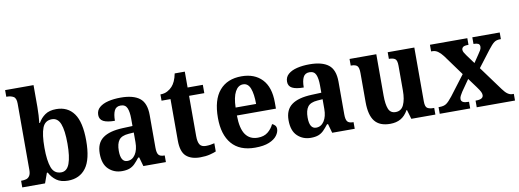

<svg xmlns="http://www.w3.org/2000/svg" viewBox="-61 -1114 3993 1477"><g transform="rotate(-10 1936.0 -375.0)"><path d="M372 10Q318 10 283.5 -14.5Q249 -39 229 -78H222L194 0H16V-52H22Q40 -52 56 -56.5Q72 -61 82.5 -76.5Q93 -92 93 -122V-641Q93 -684 72 -696Q51 -708 21 -708H16V-760H238V-588Q238 -561 236 -524Q234 -487 231 -465H236Q256 -501 289.5 -524.5Q323 -548 377 -548Q467 -548 515 -481Q563 -414 563 -270Q563 -124 513.5 -57Q464 10 372 10ZM332 -62Q377 -62 397 -116Q417 -170 417 -271Q417 -375 397 -426Q377 -477 331 -477Q277 -477 257 -425.5Q237 -374 237 -270Q237 -170 257 -116Q277 -62 332 -62Z M794 10Q733 10 690.5 -30Q648 -70 648 -153Q648 -234 700 -272.5Q752 -311 857 -315L933 -318V-374Q933 -429 920 -459Q907 -489 870 -489Q835 -489 821 -460.5Q807 -432 807 -381Q747 -381 717.5 -396.5Q688 -412 688 -447Q688 -483 714 -505.5Q740 -528 783.5 -538.5Q827 -549 881 -549Q979 -549 1028.5 -510.5Q1078 -472 1078 -378V-123Q1078 -82 1090.5 -67Q1103 -52 1134 -52H1138V0H962L942 -71H934Q913 -44 895 -26Q877 -8 853.5 1Q830 10 794 10ZM848 -60Q887 -60 910.5 -96Q934 -132 934 -191V-267L893 -264Q838 -260 817 -231.5Q796 -203 796 -148Q796 -60 848 -60Z M1405 10Q1334 10 1295.5 -25Q1257 -60 1257 -148V-471H1187V-520Q1219 -520 1242.5 -533Q1266 -546 1280 -562Q1294 -577 1305 -601Q1316 -625 1323 -660H1402V-536H1521V-471H1402V-157Q1402 -111 1415.5 -90Q1429 -69 1463 -69Q1481 -69 1498 -71.5Q1515 -74 1530 -78V-14Q1515 -7 1482 1.5Q1449 10 1405 10Z M1834 10Q1714 10 1652.5 -62Q1591 -134 1591 -265Q1591 -406 1652 -477.5Q1713 -549 1824 -549Q1926 -549 1984.5 -487.5Q2043 -426 2043 -307V-258H1738Q1739 -156 1772 -109Q1805 -62 1868 -62Q1916 -62 1946.5 -86.5Q1977 -111 1993 -146Q2006 -141 2015.5 -130.5Q2025 -120 2025 -103Q2025 -78 2005.5 -51.5Q1986 -25 1944 -7.5Q1902 10 1834 10ZM1899 -320Q1899 -397 1882 -441.5Q1865 -486 1826 -486Q1787 -486 1764 -443Q1741 -400 1739 -320Z M2269 10Q2208 10 2165.5 -30Q2123 -70 2123 -153Q2123 -234 2175 -272.5Q2227 -311 2332 -315L2408 -318V-374Q2408 -429 2395 -459Q2382 -489 2345 -489Q2310 -489 2296 -460.5Q2282 -432 2282 -381Q2222 -381 2192.5 -396.5Q2163 -412 2163 -447Q2163 -483 2189 -505.5Q2215 -528 2258.5 -538.5Q2302 -549 2356 -549Q2454 -549 2503.5 -510.5Q2553 -472 2553 -378V-123Q2553 -82 2565.5 -67Q2578 -52 2609 -52H2613V0H2437L2417 -71H2409Q2388 -44 2370 -26Q2352 -8 2328.5 1Q2305 10 2269 10ZM2323 -60Q2362 -60 2385.5 -96Q2409 -132 2409 -191V-267L2368 -264Q2313 -260 2292 -231.5Q2271 -203 2271 -148Q2271 -60 2323 -60Z M2889 10Q2807 10 2769 -38Q2731 -86 2731 -188V-414Q2731 -457 2717.5 -470.5Q2704 -484 2671 -484H2667V-536H2876V-213Q2876 -146 2890.5 -109Q2905 -72 2946 -72Q2990 -72 3009.5 -114Q3029 -156 3029 -226V-419Q3029 -463 3012.5 -473.5Q2996 -484 2969 -484H2965V-536H3173V-115Q3173 -72 3190.5 -62Q3208 -52 3235 -52H3243V0H3055L3034 -72H3030Q3006 -29 2971.5 -9.5Q2937 10 2889 10Z M3277 0V-52H3286Q3319 -52 3338.5 -65.5Q3358 -79 3387 -116L3504 -270L3387 -431Q3367 -457 3347.5 -470.5Q3328 -484 3307 -484H3295V-536H3587V-484H3584Q3554 -484 3544 -475.5Q3534 -467 3534 -455Q3534 -445 3539.5 -434.5Q3545 -424 3556 -409L3608 -338L3649 -399Q3660 -414 3667.5 -427.5Q3675 -441 3675 -454Q3675 -472 3662.5 -478Q3650 -484 3630 -484H3626V-536H3840V-484H3832Q3805 -484 3787 -471Q3769 -458 3739 -419L3642 -292L3779 -105Q3800 -76 3818 -64Q3836 -52 3853 -52H3865V0H3566V-52H3571Q3627 -52 3627 -85Q3627 -96 3620.5 -110Q3614 -124 3592 -154L3539 -226L3477 -137Q3469 -124 3461.5 -110.5Q3454 -97 3454 -84Q3454 -68 3467.5 -60Q3481 -52 3512 -52H3515V0Z"/></g></svg>

Font: Noto Serif Khmer SemiCondensed
Style: Bold
Weight: 700
Width: 4
Designer: Danh Hong and the Monotype Design Team
Foundry: Monotype Imaging Inc.
Version: Version 2.004; ttfautohint (v1.8.4.7-5d5b)